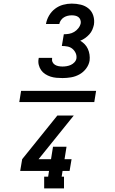

<svg xmlns="http://www.w3.org/2000/svg" viewBox="-20 -875 640 1065"><path d="M327 -442Q310 -442 293 -443.5Q276 -445 260.5 -450Q245 -455 231 -464Q217 -473 208 -486Q199 -499 195 -515Q191 -531 194 -548Q194 -550 194.5 -551Q195 -552 195 -554H269Q269 -553 269 -552.5Q269 -552 269 -551Q267 -540 271.5 -530.5Q276 -521 285 -515.5Q294 -510 305 -508Q316 -506 327 -506Q338 -506 350 -508Q362 -510 373 -515Q384 -520 393 -529.5Q402 -539 404 -551Q406 -567 399.5 -581Q393 -595 381.5 -604.5Q370 -614 354.5 -617Q339 -620 323 -620L334 -685Q348 -685 363 -687.5Q378 -690 391.5 -698Q405 -706 415 -719Q425 -732 428 -747Q429 -757 425.5 -766Q422 -775 414.5 -780.5Q407 -786 397.5 -788Q388 -790 378 -790Q367 -790 356 -787.5Q345 -785 335 -779Q325 -773 318 -763Q311 -753 309 -742H235Q239 -766 252 -788.5Q265 -811 285.5 -826.5Q306 -842 330 -848.5Q354 -855 378 -855Q404 -855 428.5 -849Q453 -843 471.5 -827.5Q490 -812 497.5 -788Q505 -764 501 -738Q498 -724 492 -710Q486 -696 475.5 -684.5Q465 -673 452.5 -664Q440 -655 425 -649Q439 -641 450 -629.5Q461 -618 467.5 -603.5Q474 -589 476.5 -572.5Q479 -556 477 -539Q473 -515 457.5 -494.5Q442 -474 420 -462Q398 -450 374 -446Q350 -442 327 -442ZM335 170H225V105H247L252 73H92L103 8L298 -234H389L194 8H263L274 -61H349L338 8H377L366 73H327L322 105H335ZM503 -309H87L97 -371H513Z"/></svg>

Font: Iosevka Slab Medium Extended
Style: Italic
Weight: 500
Width: 7
Italic angle: -9°
Monospace: yes
Designer: Belleve Invis
Foundry: Belleve Invis
Version: Version 11.1.0; ttfautohint (v1.8.3)